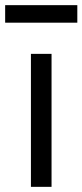

<svg xmlns="http://www.w3.org/2000/svg" viewBox="-35 -725 320 745"><path d="M-15 -637H265V-705H-15ZM165 0V-516H85V0Z"/></svg>

Font: LVC Sans
Style: Regular
Weight: 400
Designer: Mike Abbink, Paul van der Laan, Pieter van Rosmalen
Foundry: Bold Monday
Version: Version 3.0